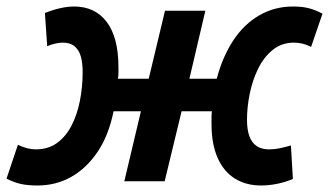

<svg xmlns="http://www.w3.org/2000/svg" viewBox="-55 -557 1011 590"><path d="M60 13Q31 13 10 8.5Q-11 4 -35 -8L0 -112Q15 -105 28.5 -101.5Q42 -98 55 -98Q93 -98 120 -117.5Q147 -137 164.5 -170.5Q182 -204 190.5 -247Q199 -290 199 -336Q199 -363 193.5 -383Q188 -403 174.5 -414.5Q161 -426 138 -426Q129 -426 116.5 -423.5Q104 -421 90 -415L83 -517Q108 -527 130.5 -532Q153 -537 173 -537Q237 -537 273 -489.5Q309 -442 309 -350Q309 -340 309 -331.5Q309 -323 307 -315H402L452 -524H576L527 -315H611Q629 -383 662 -433Q695 -483 742 -510Q789 -537 845 -537Q873 -537 893 -532Q913 -527 936 -515L901 -413Q887 -420 874 -423Q861 -426 848 -426Q811 -426 783.5 -404Q756 -382 738.5 -346.5Q721 -311 712.5 -269.5Q704 -228 704 -189Q704 -158 711.5 -138Q719 -118 734 -108Q749 -98 772 -98Q789 -98 805 -101.5Q821 -105 839 -110L845 -7Q821 3 796 8Q771 13 747 13Q701 13 666.5 -8.5Q632 -30 613.5 -72.5Q595 -115 595 -175Q595 -185 595 -195Q595 -205 596 -215H503L451 0H327L378 -215H294Q279 -141 245 -90.5Q211 -40 164 -13.5Q117 13 60 13Z"/></svg>

Font: Ubuntu Sans
Style: Bold Italic
Weight: 700
Italic angle: -13.5°
Designer: Dalton Maag Ltd
Foundry: Dalton Maag Ltd
Version: Version 1.006